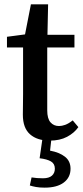

<svg xmlns="http://www.w3.org/2000/svg" viewBox="-20 -636 381 882"><path d="M340 -52Q321 -25 288 -7.5Q255 10 208 10Q151 10 118 -19Q85 -48 85 -109Q85 -134 85.5 -154.5Q86 -175 86 -204V-418H12V-467L95 -478L122 -616H201L198 -476H322V-418H197V-129Q197 -91 212 -74Q227 -57 251 -57Q264 -57 279.5 -62.5Q295 -68 314 -83ZM210 56Q253 64 278.5 84Q304 104 304 139Q304 179 273 202.5Q242 226 185 226Q162 226 145.5 223Q129 220 117 216L125 179Q138 181 150 182Q162 183 177 183Q205 183 218.5 171Q232 159 232 139Q232 116 214 105.5Q196 95 162 91L176 -6H217Z"/></svg>

Font: Source Serif Pro Semibold
Style: Regular
Weight: 600
Designer: Frank Grießhammer
Foundry: Adobe Systems Incorporated
Version: Version 1.014;PS Version 1.0;hotconv 1.0.73;makeotf.lib2.5.5